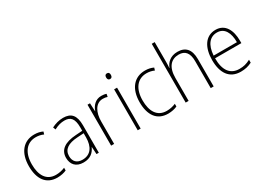

<svg xmlns="http://www.w3.org/2000/svg" viewBox="-28 -1450 2915 2150"><g transform="rotate(-30 1429.0 -375.0)"><path d="M269 10C315 10 357 0 387 -14V-49C352 -34 312 -25 271 -25C146 -25 93 -124 93 -261C93 -413 164 -504 282 -504C314 -504 348 -498 380 -483L390 -516C359 -531 324 -539 282 -539C141 -539 54 -434 54 -260C54 -96 124 10 269 10Z M655 -539C602 -539 551 -524 506 -501L519 -468C567 -494 610 -505 653 -505C733 -505 770 -462 770 -349V-306L684 -300C542 -291 461 -238 461 -133C461 -49 510 10 607 10C699 10 744 -37 770 -94H772L778 0H808V-355C808 -484 759 -539 655 -539ZM687 -269 770 -274V-219C769 -101 719 -23 612 -23C541 -23 500 -63 500 -133C500 -220 567 -262 687 -269Z M1148 -538C1072 -538 1026 -483 1006 -424H1004L999 -529H967V0H1006V-288C1005 -406 1054 -501 1147 -501C1169 -501 1188 -498 1206 -492L1213 -528C1194 -535 1171 -538 1148 -538Z M1330 -725C1308 -725 1300 -709 1300 -688C1300 -667 1309 -651 1330 -651C1352 -651 1361 -666 1361 -688C1361 -709 1354 -725 1330 -725ZM1349 -529H1311V0H1349Z M1701 10C1747 10 1789 0 1819 -14V-49C1784 -34 1744 -25 1703 -25C1578 -25 1525 -124 1525 -261C1525 -413 1596 -504 1714 -504C1746 -504 1780 -498 1812 -483L1822 -516C1791 -531 1756 -539 1714 -539C1573 -539 1486 -434 1486 -260C1486 -96 1556 10 1701 10Z M1969 -504V-760H1931V0H1969V-296C1969 -438 2033 -505 2131 -505C2209 -505 2255 -459 2255 -349V0H2293V-354C2293 -480 2236 -539 2134 -539C2042 -539 1990 -486 1969 -428H1966C1968 -454 1969 -474 1969 -504Z M2626 -539C2492 -539 2425 -421 2425 -262C2425 -99 2493 10 2641 10C2698 10 2741 -1 2785 -23V-61C2733 -34 2696 -25 2642 -25C2525 -25 2463 -110 2464 -265H2804V-297C2804 -431 2751 -539 2626 -539ZM2626 -505C2723 -505 2767 -418 2766 -299H2465C2474 -435 2534 -505 2626 -505Z"/></g></svg>

Font: Noto Sans Devanagari UI SemiCondensed ExtraLight
Style: Regular
Weight: 200
Width: 4
Designer: Jelle Bosma - Monotype Design Team
Foundry: Monotype Imaging Inc.
Version: Version 2.004